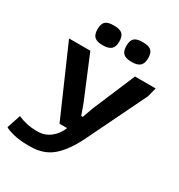

<svg xmlns="http://www.w3.org/2000/svg" viewBox="-234 -769 1019 1094"><g transform="rotate(30 275.5 -222.0)"><path d="M-40 165 -10 75Q50 101 110 101H121Q166 101 202 74Q238 47 257 0H207L11 -448H151L266 -172L292 -100H302L328 -172L445 -448H581L565 -387L377 0Q329 98 272 147Q215 196 129 196H102Q58 196 17 186Q-24 176 -40 165ZM315 -575Q315 -611 331 -625.5Q347 -640 386 -640Q425 -640 441.5 -625.5Q458 -611 458 -575Q458 -541 441 -525.5Q424 -510 386 -510Q348 -510 331.5 -525Q315 -540 315 -575ZM125 -575Q125 -611 141 -625.5Q157 -640 196 -640Q235 -640 251.5 -625.5Q268 -611 268 -575Q268 -541 251 -525.5Q234 -510 196 -510Q158 -510 141.5 -525Q125 -540 125 -575Z"/></g></svg>

Font: Gold
Style: Regular
Weight: 400
Designer: jaiki
Version: Version 1.000